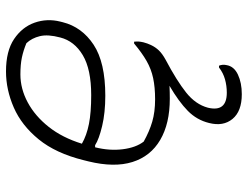

<svg xmlns="http://www.w3.org/2000/svg" viewBox="-113 -463 826 640"><g transform="rotate(-90 300.0 -143.0)"><path d="M210 141Q220 100 250.5 70Q281 40 334 9Q314 10 291 10Q208 10 153.5 -22Q99 -54 80 -114.5Q61 -175 82 -261L86 -277Q109 -370 155.5 -427Q202 -484 261.5 -510Q321 -536 382 -536Q450 -536 490 -509Q530 -482 544.5 -440.5Q559 -399 548 -355L546 -347Q530 -283 471 -244Q412 -205 301 -205Q244 -205 200 -215.5Q156 -226 136 -239H129Q117 -191 122.5 -147Q128 -103 148 -77Q182 -58 214.5 -48.5Q247 -39 289 -39Q329 -39 359.5 -45.5Q390 -52 417 -67.5Q444 -83 475 -109H481Q482 -100 481.5 -93.5Q481 -87 479 -78Q477 -71 475 -65Q473 -59 470 -53Q463 -38 452 -26.5Q441 -15 421 -4Q351 33 311.5 64.5Q272 96 261 137Q246 200 311 200Q334 200 355.5 194Q377 188 395 174H401Q406 186 403 199Q399 224 371.5 237Q344 250 306 250Q249 250 223.5 219Q198 188 210 141ZM372 -488Q324 -488 278.5 -463.5Q233 -439 197 -393.5Q161 -348 141 -283Q169 -267 207 -259.5Q245 -252 303 -252Q389 -252 436 -280Q483 -308 495 -355Q506 -396 499.5 -423Q493 -450 476 -468Q452 -478 428.5 -483Q405 -488 372 -488Z"/></g></svg>

Font: Recursive Sn Csl St Lt
Style: Italic
Weight: 300
Italic angle: -15°
Version: Version 1.079;hotconv 1.0.112;makeotfexe 2.5.65598; ttfautoh